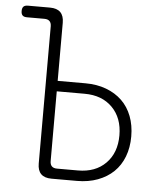

<svg xmlns="http://www.w3.org/2000/svg" viewBox="-52 -776 705 823"><g transform="rotate(5 300.0 -365.0)"><path d="M190 -420H310Q359 -420 399 -405Q439 -390 467 -363Q495 -336 510 -297Q525 -258 525 -210Q525 -162 510 -123Q495 -84 467 -57Q439 -30 399 -15Q359 0 310 0H200Q170 0 155 -15Q140 -30 140 -60V-650Q140 -665 132.5 -672.5Q125 -680 110 -680H35Q22 -680 16 -686Q10 -692 10 -705Q10 -718 16 -724Q22 -730 35 -730H130Q160 -730 175 -715Q190 -700 190 -670ZM190 -75Q190 -60 197.5 -52.5Q205 -45 220 -45H310Q385 -45 429.5 -90Q474 -135 474 -210Q474 -285 429.5 -330Q385 -375 310 -375H190Z"/></g></svg>

Font: Maple Mono Thin
Style: Regular
Weight: 250
Monospace: yes
Designer: subframe7536
Version: Version 7.000